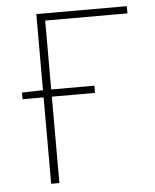

<svg xmlns="http://www.w3.org/2000/svg" viewBox="-49 -702 599 744"><g transform="rotate(-5 250.0 -330.0)"><path d="M38 -336V-362L122 -364H320V-336ZM120 0V-660H472V-632H152V0Z"/></g></svg>

Font: Source Sans 3 VF
Style: Regular
Weight: 200
Designer: Paul D. Hunt
Foundry: Adobe
Version: Version 3.046;hotconv 1.0.118;makeotfexe 2.5.65603